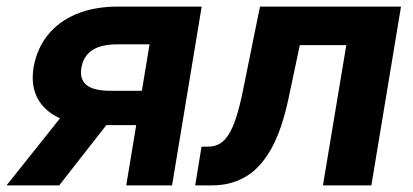

<svg xmlns="http://www.w3.org/2000/svg" viewBox="-55 -559 1245 579"><path d="M463.9 0H325.7L396 -425.3H300.3Q249.5 -425.3 222.9 -407.5Q196.3 -389.6 190.4 -354.5Q184.6 -320.3 205.8 -302.7Q227.1 -285.2 278.8 -285.2H430.7L413.1 -181.6H245.1Q136.2 -181.6 84.7 -228.8Q33.2 -275.9 46.4 -356.4Q56.2 -412.1 88.9 -453.1Q121.6 -494.1 175.3 -516.6Q229 -539.1 300.3 -539.1H553.2ZM123.5 0H-35.2L159.7 -244.6H314.9Z M533.7 0 552.7 -116.7H571.8Q591.8 -116.7 606.9 -125.2Q622.1 -133.8 634.5 -153.3Q647 -172.9 657.7 -206.5Q668.5 -240.2 678.7 -291L729 -539.1H1154.3L1064.9 0H918.9L989.3 -422.9H849.1L815.9 -266.1Q795.9 -169.4 763.4 -111.1Q731 -52.7 686.3 -26.4Q641.6 0 584.5 0Z"/></svg>

Font: Inter 18pt
Style: Bold Italic
Weight: 700
Italic angle: -9.3988°
Designer: Rasmus Andersson
Foundry: rsms
Version: Version 4.001;git-66647c0bb